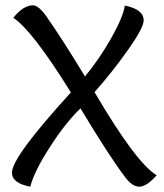

<svg xmlns="http://www.w3.org/2000/svg" viewBox="-20 -693 616 723"><path d="M25 -43Q25 -102 247 -345Q100 -581 30 -626Q68 -673 104 -673Q125 -673 155 -631Q219 -539 300 -405Q356 -473 400 -551.5Q444 -630 450 -672Q521 -658 521 -616Q521 -589 463 -506.5Q405 -424 336 -346Q492 -80 570 -33Q532 10 504.5 10Q477 10 449 -29Q390 -107 283 -285Q226 -230 167 -138Q108 -46 94 10Q25 -3 25 -43Z"/></svg>

Font: Overlock
Style: Regular
Weight: 400
Designer: Dario Muhafara
Foundry: Dario Manuel Muhafara
Version: Version 1.001